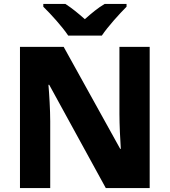

<svg xmlns="http://www.w3.org/2000/svg" viewBox="-20 -951 858 971"><path d="M325 -771H495C525 -816 585 -882 620 -917V-931H509C474 -910 444 -885 409 -854C374 -885 346 -908 311 -931H199V-917C237 -880 295 -816 325 -771ZM737 0V-714H584V-374C584 -322 588 -241 591 -198H588L302 -714H81V0H234V-338C234 -395 229 -476 225 -522H229L515 0Z"/></svg>

Font: Noto Sans Thai Looped ExtraBold
Style: Regular
Weight: 800
Designer: Cadson Demak Team
Foundry: Cadson Demak Co., Ltd.
Version: Version 1.001